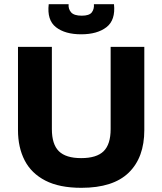

<svg xmlns="http://www.w3.org/2000/svg" viewBox="-20 -884 776 918"><path d="M369 14Q264 14 197 -20.5Q130 -55 98 -117Q66 -179 66 -262V-660H228V-267Q228 -194 261.5 -161Q295 -128 368 -128Q442 -128 475.5 -161Q509 -194 509 -267V-660H670V-262Q670 -131 595.5 -58.5Q521 14 369 14ZM213 -864H308Q306 -841 320 -825Q334 -809 371 -809Q407 -809 419 -825Q431 -841 429 -864H525Q533 -788 489 -754Q445 -720 368 -720Q291 -720 247.5 -754Q204 -788 213 -864Z"/></svg>

Font: Bricolage Grotesque 12pt ExtraBold
Style: Regular
Weight: 800
Designer: Mathieu Triay
Foundry: Atelier Triay
Version: Version 1.001; ttfautohint (v1.8.4.7-5d5b);gftools[0.9.33.de